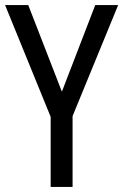

<svg xmlns="http://www.w3.org/2000/svg" viewBox="-20 -827 484 754"><path d="M223 -467 91 -807H0L179 -368V-93H265V-371L444 -807H354Z"/></svg>

Font: Noto Sans Kannada UI Condensed
Style: Regular
Weight: 400
Width: 3
Designer: Jelle Bosma - Monotype Design Team
Foundry: Monotype Imaging Inc.
Version: Version 2.005